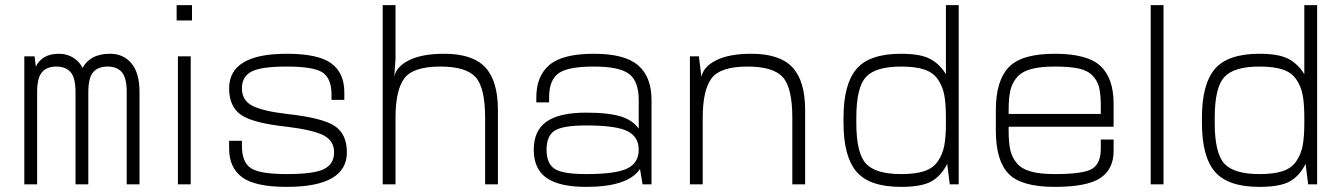

<svg xmlns="http://www.w3.org/2000/svg" viewBox="-20 -720 5240 750"><path d="M75 0H125V-420L120 -460L115 -500H75ZM120 -460 125 -360Q125 -416 144 -438Q163 -460 200 -460Q237 -460 256 -438Q275 -416 275 -360V0H325V-390L305 -450Q293 -477 268 -493.5Q243 -510 210 -510Q145 -510 120 -460ZM300 -450 325 -360Q325 -416 344 -438Q363 -460 400 -460Q437 -460 456 -438Q475 -416 475 -360V0H525V-360Q525 -435 493.5 -472.5Q462 -510 410 -510Q330 -510 300 -450Z M675 0H725V-500H675ZM670 -640H730V-700H670Z M1335 -125Q1335 -197 1286.5 -228.5Q1238 -260 1100 -275Q1006 -286 965.5 -307Q925 -328 925 -375Q925 -421 962.5 -440.5Q1000 -460 1100 -460Q1206 -460 1240.5 -436.5Q1275 -413 1275 -350V-330H1325V-360Q1325 -435 1274 -472.5Q1223 -510 1100 -510Q875 -510 875 -375Q875 -303 922 -271Q969 -239 1100 -225Q1200 -213 1242.5 -192Q1285 -171 1285 -125Q1285 -79 1245.5 -59.5Q1206 -40 1100 -40Q994 -40 959.5 -63.5Q925 -87 925 -150V-170H875V-140Q875 -65 926 -27.5Q977 10 1100 10Q1335 10 1335 -125Z M1475 0H1525V-380L1520 -420L1525 -490V-700H1475ZM1520 -420 1525 -381V-260Q1525 -368 1559.5 -414Q1594 -460 1700 -460Q1800 -460 1837.5 -419Q1875 -378 1875 -260V0H1925V-290Q1925 -404 1875.5 -457Q1826 -510 1715 -510Q1629 -510 1578.5 -485Q1528 -460 1520 -420Z M2075 -340V-320H2125V-340Q2125 -407 2161.5 -433.5Q2198 -460 2300 -460Q2400 -460 2437.5 -431Q2475 -402 2475 -330V-220L2525 -250V-330Q2525 -420 2472.5 -465Q2420 -510 2300 -510Q2178 -510 2126.5 -466.5Q2075 -423 2075 -340ZM2525 -250H2475V-95L2480 -60L2490 0H2525ZM2270 10Q2433 10 2480 -60L2475 -135Q2475 -84 2430.5 -62Q2386 -40 2270 -40Q2178 -40 2146.5 -60.5Q2115 -81 2115 -135Q2115 -189 2146.5 -209.5Q2178 -230 2270 -230Q2386 -230 2430.5 -208Q2475 -186 2475 -135L2480 -210Q2457 -248 2408.5 -264Q2360 -280 2270 -280Q2165 -280 2115 -245Q2065 -210 2065 -135Q2065 -60 2115 -25Q2165 10 2270 10Z M2675 0H2725V-381L2720 -420L2710 -500H2675ZM2720 -420 2725 -381V-260Q2725 -368 2759.5 -414Q2794 -460 2900 -460Q3000 -460 3037.5 -419Q3075 -378 3075 -260V0H3125V-290Q3125 -404 3075.5 -457Q3026 -510 2915 -510Q2829 -510 2778.5 -485Q2728 -460 2720 -420Z M3725 0V-700H3675V-125L3680 -80L3690 0ZM3675 -430Q3650 -471 3612 -490.5Q3574 -510 3500 -510Q3376 -510 3325.5 -450.5Q3275 -391 3275 -260V-250H3325V-260Q3325 -378 3362.5 -419Q3400 -460 3500 -460Q3556 -460 3590.5 -448.5Q3625 -437 3643.5 -410Q3662 -383 3668.5 -349Q3675 -315 3675 -260ZM3680 -80 3675 -125V-240Q3675 -185 3668.5 -151Q3662 -117 3643.5 -90Q3625 -63 3590.5 -51.5Q3556 -40 3500 -40Q3400 -40 3362.5 -81Q3325 -122 3325 -240V-250H3275V-240Q3275 -109 3325.5 -49.5Q3376 10 3500 10Q3579 10 3617.5 -11Q3656 -32 3680 -80Z M4100 -510Q3970 -510 3920 -457Q3870 -404 3870 -290V-250H3920V-290Q3920 -337 3926.5 -366Q3933 -395 3952 -417.5Q3971 -440 4007 -450Q4043 -460 4100 -460Q4158 -460 4193 -452.5Q4228 -445 4247.5 -425Q4267 -405 4273.5 -378Q4280 -351 4280 -305V-225H4330V-315Q4330 -414 4279 -462Q4228 -510 4100 -510ZM4100 -40Q4043 -40 4007 -50Q3971 -60 3952 -82.5Q3933 -105 3926.5 -134Q3920 -163 3920 -210V-250H3870V-210Q3870 -93 3919.5 -41.5Q3969 10 4100 10Q4226 10 4278 -24.5Q4330 -59 4330 -130V-175H4280V-140Q4280 -81 4246 -60.5Q4212 -40 4100 -40ZM3900 -225H4330V-275H3900Z M4475 0H4525V-700H4475Z M5125 0V-700H5075V-125L5080 -80L5090 0ZM5075 -430Q5050 -471 5012 -490.5Q4974 -510 4900 -510Q4776 -510 4725.5 -450.5Q4675 -391 4675 -260V-250H4725V-260Q4725 -378 4762.5 -419Q4800 -460 4900 -460Q4956 -460 4990.5 -448.5Q5025 -437 5043.5 -410Q5062 -383 5068.5 -349Q5075 -315 5075 -260ZM5080 -80 5075 -125V-240Q5075 -185 5068.5 -151Q5062 -117 5043.5 -90Q5025 -63 4990.5 -51.5Q4956 -40 4900 -40Q4800 -40 4762.5 -81Q4725 -122 4725 -240V-250H4675V-240Q4675 -109 4725.5 -49.5Q4776 10 4900 10Q4979 10 5017.5 -11Q5056 -32 5080 -80Z"/></svg>

Font: Millimetre
Style: Light
Weight: 200
Designer: Jérémy Landes
Version: Version 1.0